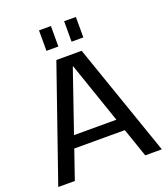

<svg xmlns="http://www.w3.org/2000/svg" viewBox="-159 -1008 977 1120"><g transform="rotate(-20 329.5 -448.5)"><path d="M251 -700H408L651 0H548L331 -631H328L111 0H8ZM153 -253H506V-179H153ZM289 -897V-770H215V-897ZM444 -897V-770H371V-897Z"/></g></svg>

Font: Pathway Extreme 28pt Medium
Style: Regular
Weight: 500
Designer: Eduardo Rodriguez Tunni
Foundry: Eduardo Rodriguez Tunni
Version: Version 1.001;gftools[0.9.26]